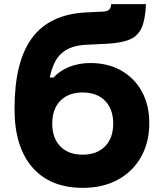

<svg xmlns="http://www.w3.org/2000/svg" viewBox="-20 -886 790 926"><path d="M380 20Q222 20 136 -79Q50 -178 50 -360Q50 -589 134.5 -703Q219 -817 394 -826L476 -830Q497 -831 506 -839Q515 -847 516 -866H684Q681 -792 663 -752Q645 -712 605.5 -695.5Q566 -679 496 -675L394 -670Q318 -666 277 -629Q236 -592 220 -512H239Q266 -544 313 -563Q360 -582 415 -582Q501 -582 565 -545.5Q629 -509 664.5 -444Q700 -379 700 -292Q700 -199 660 -128.5Q620 -58 548 -19Q476 20 380 20ZM379 -140Q447 -140 486.5 -180Q526 -220 526 -290Q526 -360 486.5 -400Q447 -440 379 -440Q310 -440 271 -400Q232 -360 232 -290Q232 -220 271 -180Q310 -140 379 -140Z"/></svg>

Font: Martian Mono SemiExpanded ExtraBold
Style: Regular
Weight: 800
Width: 6
Designer: Roman Shamin
Foundry: Evil Martians
Version: Version 1.000